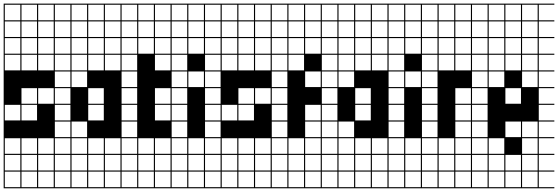

<svg xmlns="http://www.w3.org/2000/svg" viewBox="-20 -747 3040 1046"><path d="M363.6 278.8H0V187.9H6.1V272.7H90.9V187.9H97V272.7H181.8V187.9H187.9V272.7H272.7V187.9H0V-727.3H363.6V-721.2H278.8V-636.4H363.6V-630.3H278.8V-545.5H363.6V-539.4H278.8V-454.5H363.6V-448.5H278.8V-363.6H363.6V-357.6H278.8V-272.7H363.6V-266.7H278.8V-181.8H363.6V-175.8H278.8V-90.9H363.6V-84.8H278.8V0H363.6V6.1H278.8V90.9H363.6V97H278.8V181.8H363.6V187.9H278.8V272.7H363.6ZM90.9 -636.4V-721.2H6.1V-636.4ZM187.9 -636.4H272.7V-721.2H187.9ZM97 -636.4H181.8V-721.2H97ZM6.1 -545.5H90.9V-630.3H6.1ZM97 -545.5H181.8V-630.3H97ZM187.9 -545.5H272.7V-630.3H187.9ZM6.1 -454.5H90.9V-539.4H6.1ZM97 -454.5H181.8V-539.4H97ZM187.9 -454.5H272.7V-539.4H187.9ZM6.1 -363.6H90.9V-448.5H6.1ZM97 -363.6H181.8V-448.5H97ZM187.9 -363.6H272.7V-448.5H187.9ZM97 -181.8H181.8V-266.7H97ZM187.9 -181.8H272.7V-266.7H187.9ZM6.1 -90.9H90.9V-175.8H6.1ZM97 -90.9H181.8V-175.8H97ZM187.9 90.9H272.7V6.1H187.9ZM97 90.9H181.8V6.1H97ZM6.1 90.9H90.9V6.1H6.1ZM97 181.8H181.8V97H97ZM6.1 181.8H90.9V97H6.1ZM187.9 181.8H272.7V97H187.9Z M727.3 278.8H363.6V187.9H369.7V272.7H454.5V187.9H460.6V272.7H545.5V187.9H551.5V272.7H636.4V187.9H363.6V-727.3H727.3V-721.2H642.4V-636.4H727.3V-630.3H642.4V-545.5H727.3V-539.4H642.4V-454.5H727.3V-448.5H642.4V-363.6H727.3V-357.6H642.4V-272.7H727.3V-266.7H642.4V-181.8H727.3V-175.8H642.4V-90.9H727.3V-84.8H642.4V0H727.3V6.1H642.4V90.9H727.3V97H642.4V181.8H727.3V187.9H642.4V272.7H727.3ZM460.6 -636.4H545.5V-721.2H460.6ZM551.5 -636.4H636.4V-721.2H551.5ZM369.7 -636.4H454.5V-721.2H369.7ZM551.5 -545.5H636.4V-630.3H551.5ZM460.6 -545.5H545.5V-630.3H460.6ZM369.7 -545.5H454.5V-630.3H369.7ZM551.5 -454.5H636.4V-539.4H551.5ZM460.6 -454.5H545.5V-539.4H460.6ZM369.7 -454.5H454.5V-539.4H369.7ZM551.5 -363.6H636.4V-448.5H551.5ZM369.7 -363.6H454.5V-448.5H369.7ZM460.6 -363.6H545.5V-448.5H460.6ZM369.7 -272.7H454.5V-357.6H369.7ZM460.6 -181.8H545.5V-266.7H460.6ZM460.6 -90.9H545.5V-175.8H460.6ZM369.7 0H454.5V-84.8H369.7ZM460.6 90.9H545.5V6.1H460.6ZM551.5 90.9H636.4V6.1H551.5ZM369.7 90.9H454.5V6.1H369.7ZM460.6 181.8H545.5V97H460.6ZM369.7 181.8H454.5V97H369.7ZM636.4 97H551.5V181.8H636.4Z M1000 278.8H727.3V187.9H733.3V272.7H818.2V187.9H824.2V272.7H909.1V187.9H727.3V-727.3H1000V-721.2H915.2V-636.4H1000V-630.3H915.2V-545.5H1000V-539.4H915.2V-454.5H1000V-448.5H915.2V-363.6H1000V-357.6H915.2V-272.7H1000V-266.7H915.2V-181.8H1000V-175.8H915.2V-90.9H1000V-84.8H915.2V0H1000V6.1H915.2V90.9H1000V97H915.2V181.8H1000V187.9H915.2V272.7H1000ZM818.2 -636.4V-721.2H733.3V-636.4ZM824.2 -636.4H909.1V-721.2H824.2ZM824.2 -545.5H909.1V-630.3H824.2ZM733.3 -545.5H818.2V-630.3H733.3ZM824.2 -454.5H909.1V-539.4H824.2ZM733.3 -454.5H818.2V-539.4H733.3ZM824.2 -363.6H909.1V-448.5H824.2ZM824.2 -181.8H909.1V-266.7H824.2ZM824.2 -90.9H909.1V-175.8H824.2ZM824.2 90.9H909.1V6.1H824.2ZM733.3 90.9H818.2V6.1H733.3ZM824.2 181.8H909.1V97H824.2ZM733.3 181.8H818.2V97H733.3Z M1000 278.8V187.9H1006.1V272.7H1090.9V187.9H1000V-727.3H1181.8V-721.2H1097V-636.4H1181.8V-630.3H1097V-545.5H1181.8V-539.4H1097V-454.5H1181.8V-448.5H1097V-363.6H1181.8V-357.6H1097V-272.7H1181.8V-266.7H1097V-181.8H1181.8V-175.8H1097V-90.9H1181.8V-84.8H1097V0H1181.8V6.1H1097V90.9H1181.8V97H1097V181.8H1181.8V187.9H1097V272.7H1181.8V278.8ZM1006.1 -636.4H1090.9V-721.2H1006.1ZM1006.1 -545.5H1090.9V-630.3H1006.1ZM1006.1 -454.5H1090.9V-539.4H1006.1ZM1006.1 -272.7H1090.9V-357.6H1006.1ZM1006.1 90.9H1090.9V6.1H1006.1ZM1090.9 97H1006.1V181.8H1090.9Z M1545.5 278.8H1181.8V187.9H1187.9V272.7H1272.7V187.9H1278.8V272.7H1363.6V187.9H1369.7V272.7H1454.5V187.9H1181.8V-727.3H1545.5V-721.2H1460.6V-636.4H1545.5V-630.3H1460.6V-545.5H1545.5V-539.4H1460.6V-454.5H1545.5V-448.5H1460.6V-363.6H1545.5V-357.6H1460.6V-272.7H1545.5V-266.7H1460.6V-181.8H1545.5V-175.8H1460.6V-90.9H1545.5V-84.8H1460.6V0H1545.5V6.1H1460.6V90.9H1545.5V97H1460.6V181.8H1545.5V187.9H1460.6V272.7H1545.5ZM1272.7 -636.4V-721.2H1187.9V-636.4ZM1369.7 -636.4H1454.5V-721.2H1369.7ZM1278.8 -636.4H1363.6V-721.2H1278.8ZM1187.9 -545.5H1272.7V-630.3H1187.9ZM1278.8 -545.5H1363.6V-630.3H1278.8ZM1369.7 -545.5H1454.5V-630.3H1369.7ZM1187.9 -454.5H1272.7V-539.4H1187.9ZM1278.8 -454.5H1363.6V-539.4H1278.8ZM1369.7 -454.5H1454.5V-539.4H1369.7ZM1187.9 -363.6H1272.7V-448.5H1187.9ZM1278.8 -363.6H1363.6V-448.5H1278.8ZM1369.7 -363.6H1454.5V-448.5H1369.7ZM1278.8 -181.8H1363.6V-266.7H1278.8ZM1369.7 -181.8H1454.5V-266.7H1369.7ZM1187.9 -90.9H1272.7V-175.8H1187.9ZM1278.8 -90.9H1363.6V-175.8H1278.8ZM1369.7 90.9H1454.5V6.1H1369.7ZM1278.8 90.9H1363.6V6.1H1278.8ZM1187.9 90.9H1272.7V6.1H1187.9ZM1278.8 181.8H1363.6V97H1278.8ZM1187.9 181.8H1272.7V97H1187.9ZM1369.7 181.8H1454.5V97H1369.7Z M1818.2 278.8H1545.5V187.9H1551.5V272.7H1636.4V187.9H1642.4V272.7H1727.3V187.9H1545.5V-727.3H1818.2V-721.2H1733.3V-636.4H1818.2V-630.3H1733.3V-545.5H1818.2V-539.4H1733.3V-454.5H1818.2V-448.5H1733.3V-363.6H1818.2V-357.6H1733.3V-272.7H1818.2V-266.7H1733.3V-181.8H1818.2V-175.8H1733.3V-90.9H1818.2V-84.8H1733.3V0H1818.2V6.1H1733.3V90.9H1818.2V97H1733.3V181.8H1818.2V187.9H1733.3V272.7H1818.2ZM1551.5 -636.4H1636.4V-721.2H1551.5ZM1642.4 -636.4H1727.3V-721.2H1642.4ZM1551.5 -545.5H1636.4V-630.3H1551.5ZM1642.4 -545.5H1727.3V-630.3H1642.4ZM1551.5 -454.5H1636.4V-539.4H1551.5ZM1642.4 -454.5H1727.3V-539.4H1642.4ZM1551.5 -363.6H1636.4V-448.5H1551.5ZM1642.4 -272.7H1727.3V-357.6H1642.4ZM1642.4 -90.9H1727.3V-175.8H1642.4ZM1642.4 0H1727.3V-84.8H1642.4ZM1551.5 90.9H1636.4V6.1H1551.5ZM1642.4 90.9H1727.3V6.1H1642.4ZM1727.3 97H1642.4V181.8H1727.3ZM1551.5 181.8H1636.4V97H1551.5Z M2181.8 278.8H1818.2V187.9H1824.2V272.7H1909.1V187.9H1915.2V272.7H2000V187.9H2006.1V272.7H2090.9V187.9H1818.2V-727.3H2181.8V-721.2H2097V-636.4H2181.8V-630.3H2097V-545.5H2181.8V-539.4H2097V-454.5H2181.8V-448.5H2097V-363.6H2181.8V-357.6H2097V-272.7H2181.8V-266.7H2097V-181.8H2181.8V-175.8H2097V-90.9H2181.8V-84.8H2097V0H2181.8V6.1H2097V90.9H2181.8V97H2097V181.8H2181.8V187.9H2097V272.7H2181.8ZM1915.2 -636.4H2000V-721.2H1915.2ZM2006.1 -636.4H2090.9V-721.2H2006.1ZM1824.2 -636.4H1909.1V-721.2H1824.2ZM2006.1 -545.5H2090.9V-630.3H2006.1ZM1915.2 -545.5H2000V-630.3H1915.2ZM1824.2 -545.5H1909.1V-630.3H1824.2ZM2006.1 -454.5H2090.9V-539.4H2006.1ZM1915.2 -454.5H2000V-539.4H1915.2ZM1824.2 -454.5H1909.1V-539.4H1824.2ZM2006.1 -363.6H2090.9V-448.5H2006.1ZM1824.2 -363.6H1909.1V-448.5H1824.2ZM1915.2 -363.6H2000V-448.5H1915.2ZM1824.2 -272.7H1909.1V-357.6H1824.2ZM1915.2 -181.8H2000V-266.7H1915.2ZM1915.2 -90.9H2000V-175.8H1915.2ZM1824.2 0H1909.1V-84.8H1824.2ZM1915.2 90.9H2000V6.1H1915.2ZM2006.1 90.9H2090.9V6.1H2006.1ZM1824.2 90.9H1909.1V6.1H1824.2ZM1915.2 181.8H2000V97H1915.2ZM1824.2 181.8H1909.1V97H1824.2ZM2090.9 97H2006.1V181.8H2090.9Z M2181.8 278.8V187.9H2187.9V272.7H2272.7V187.9H2181.8V-727.3H2363.6V-721.2H2278.8V-636.4H2363.6V-630.3H2278.8V-545.5H2363.6V-539.4H2278.8V-454.5H2363.6V-448.5H2278.8V-363.6H2363.6V-357.6H2278.8V-272.7H2363.6V-266.7H2278.8V-181.8H2363.6V-175.8H2278.8V-90.9H2363.6V-84.8H2278.8V0H2363.6V6.1H2278.8V90.9H2363.6V97H2278.8V181.8H2363.6V187.9H2278.8V272.7H2363.6V278.8ZM2187.9 -636.4H2272.7V-721.2H2187.9ZM2187.9 -545.5H2272.7V-630.3H2187.9ZM2187.9 -454.5H2272.7V-539.4H2187.9ZM2187.9 -272.7H2272.7V-357.6H2187.9ZM2187.9 90.9H2272.7V6.1H2187.9ZM2272.7 97H2187.9V181.8H2272.7Z M2636.4 278.8H2363.6V187.9H2369.7V272.7H2454.5V187.9H2460.6V272.7H2545.5V187.9H2363.6V-727.3H2636.4V-721.2H2551.5V-636.4H2636.4V-630.3H2551.5V-545.5H2636.4V-539.4H2551.5V-454.5H2636.4V-448.5H2551.5V-363.6H2636.4V-357.6H2551.5V-272.7H2636.4V-266.7H2551.5V-181.8H2636.4V-175.8H2551.5V-90.9H2636.4V-84.8H2551.5V0H2636.4V6.1H2551.5V90.9H2636.4V97H2551.5V181.8H2636.4V187.9H2551.5V272.7H2636.4ZM2454.5 -636.4V-721.2H2369.7V-636.4ZM2460.6 -636.4H2545.5V-721.2H2460.6ZM2369.7 -545.5H2454.5V-630.3H2369.7ZM2460.6 -545.5H2545.5V-630.3H2460.6ZM2369.7 -454.5H2454.5V-539.4H2369.7ZM2460.6 -454.5H2545.5V-539.4H2460.6ZM2369.7 -363.6H2454.5V-448.5H2369.7ZM2460.6 -363.6H2545.5V-448.5H2460.6ZM2460.6 -181.8H2545.5V-266.7H2460.6ZM2460.6 -90.9H2545.5V-175.8H2460.6ZM2460.6 0H2545.5V-84.8H2460.6ZM2369.7 90.9H2454.5V6.1H2369.7ZM2460.6 90.9H2545.5V6.1H2460.6ZM2369.7 181.8H2454.5V97H2369.7ZM2460.6 181.8H2545.5V97H2460.6Z M3000 278.8H2636.4V187.9H2642.4V272.7H2727.3V187.9H2733.3V272.7H2818.2V187.9H2824.2V272.7H2909.1V187.9H2636.4V-727.3H3000V-721.2H2915.2V-636.4H3000V-630.3H2915.2V-545.5H3000V-539.4H2915.2V-454.5H3000V-448.5H2915.2V-363.6H3000V-357.6H2915.2V-272.7H3000V-266.7H2915.2V-181.8H3000V-175.8H2915.2V-90.9H3000V-84.8H2915.2V0H3000V6.1H2915.2V90.9H3000V97H2915.2V181.8H3000V187.9H2915.2V272.7H3000ZM2733.3 -636.4H2818.2V-721.2H2733.3ZM2824.2 -636.4H2909.1V-721.2H2824.2ZM2642.4 -636.4H2727.3V-721.2H2642.4ZM2824.2 -545.5H2909.1V-630.3H2824.2ZM2642.4 -545.5H2727.3V-630.3H2642.4ZM2733.3 -545.5H2818.2V-630.3H2733.3ZM2824.2 -454.5H2909.1V-539.4H2824.2ZM2642.4 -454.5H2727.3V-539.4H2642.4ZM2733.3 -454.5H2818.2V-539.4H2733.3ZM2824.2 -363.6H2909.1V-448.5H2824.2ZM2642.4 -363.6H2727.3V-448.5H2642.4ZM2733.3 -363.6H2818.2V-448.5H2733.3ZM2642.4 -272.7H2727.3V-357.6H2642.4ZM2824.2 -272.7H2909.1V-357.6H2824.2ZM2733.3 -181.8H2818.2V-266.7H2733.3ZM2733.3 0H2818.2V-84.8H2733.3ZM2824.2 0H2909.1V-84.8H2824.2ZM2824.2 90.9H2909.1V6.1H2824.2ZM2642.4 90.9H2727.3V6.1H2642.4ZM2733.3 181.8H2818.2V97H2733.3ZM2642.4 181.8H2727.3V97H2642.4ZM2909.1 97H2824.2V181.8H2909.1Z"/></svg>

Font: Micro 5 Charted
Style: Regular
Weight: 400
Designer: Sarah Cadigan-Fried
Version: Version 1.000; ttfautohint (v1.8.4.7-5d5b)